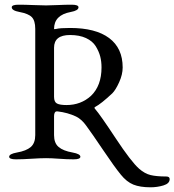

<svg xmlns="http://www.w3.org/2000/svg" viewBox="-20 -673 742 817"><path d="M210 -98Q210 -64 229.5 -47.5Q249 -31 289 -24Q322 -18 322 -6Q322 5 293 5Q265 5 231.5 2.5Q198 0 176 0Q152 0 114 2.5Q76 5 48 5Q19 5 19 -6Q19 -18 52 -24Q92 -31 111 -47.5Q130 -64 130 -98V-550Q130 -585 115.5 -600Q101 -615 63 -622Q30 -628 30 -642Q30 -653 59 -653Q87 -653 120.5 -651.5Q154 -650 176 -650Q196 -650 226.5 -651.5Q257 -653 285 -653Q314 -653 314 -642Q314 -628 281 -622Q210 -609 210 -550Q210 -549 212 -549L220 -550Q227 -552 242.5 -553Q258 -554 278 -554Q387 -554 444.5 -511Q502 -468 502 -386Q502 -356 487 -323Q472 -290 458 -276Q410 -231 385 -218Q379 -215 385 -209Q406 -185 472 -85Q538 15 572 45Q596 66 621 72Q646 78 687 78Q702 78 702 89Q702 108 675.5 116Q649 124 621 124Q576 124 547.5 112.5Q519 101 494 70Q467 37 418.5 -35Q370 -107 347 -138Q328 -165 304 -177Q268 -194 225 -199Q217 -200 213.5 -194.5Q210 -189 210 -179ZM210 -261Q210 -239 222.5 -232.5Q235 -226 263 -226Q324 -226 367 -265Q412 -308 412 -386Q412 -411 406.5 -432.5Q401 -454 387.5 -476Q374 -498 346 -511Q318 -524 278 -524Q210 -524 210 -470Z"/></svg>

Font: EB Garamond SC 12
Style: Regular
Weight: 400
Version: Version 0.016 ; ttfautohint (v0.97) -l 8 -r 50 -G 200 -x 0 -